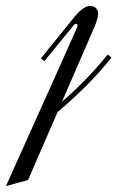

<svg xmlns="http://www.w3.org/2000/svg" viewBox="-194 -371 427 644"><path d="M167 -188 180 -178Q108 -87 -1 5L-100 233L-174 253Q55 -256 65 -280Q66 -282 66 -285Q66 -291 61 -291Q56 -291 52 -285L-45 -166L-57 -175L53 -311Q85 -351 108 -351Q121 -351 128 -343.5Q135 -336 135 -326Q135 -310 123 -281L14 -30Q98 -102 167 -188Z"/></svg>

Font: Dynalight
Style: Regular
Weight: 400
Designer: Astigmatic (AOETI)
Foundry: Astigmatic (AOETI)
Version: Version 1.000